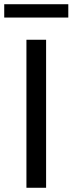

<svg xmlns="http://www.w3.org/2000/svg" viewBox="-42 -888 343 908"><path d="M83 0V-700H176V0ZM-22 -805V-868H281V-805Z"/></svg>

Font: Georama SemiExpanded
Style: Regular
Weight: 400
Width: 6
Designer: Jean-Baptiste Levee
Foundry: Production Type
Version: Version 1.001